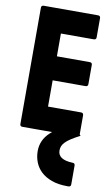

<svg xmlns="http://www.w3.org/2000/svg" viewBox="-105 -748 631 1087"><g transform="rotate(10 210.0 -204.5)"><path d="M55 0Q41 0 41 -14V-682Q41 -696 55 -696H367Q381 -696 381 -682V-572Q381 -558 367 -558H178V-427H367Q381 -427 381 -413V-303Q381 -289 367 -289H178V-138H368Q382 -138 382 -123V-14Q382 0 368 0ZM364 287Q311 287 273 273Q235 259 211 236Q187 213 175.5 183Q164 153 164 120Q164 56 213 11Q262 -34 340 -65L388 -7Q357 9 337 22Q317 35 305.5 47Q294 59 289.5 70.5Q285 82 285 95Q285 148 370 151Q384 151 384 165V273Q384 287 370 287Z"/></g></svg>

Font: AL Dynamic
Style: Bold
Weight: 700
Version: Version 1.000; ttfautohint (v1.8.2) -l 8 -r 50 -G 200 -x 14 